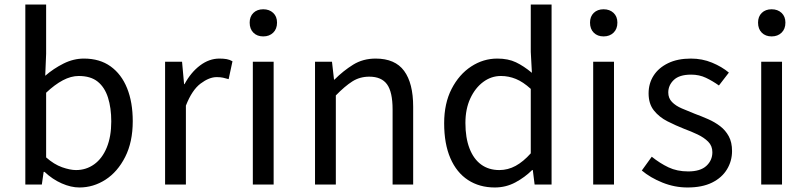

<svg xmlns="http://www.w3.org/2000/svg" viewBox="-20 -816 3569 849"><path d="M331 13Q294 13 253 -5Q212 -23 177 -56H173L165 0H92V-796H184V-578L180 -481Q217 -513 261 -535Q305 -557 351 -557Q421 -557 469 -522.5Q517 -488 542 -426Q567 -364 567 -280Q567 -188 533.5 -122Q500 -56 446.5 -21.5Q393 13 331 13ZM316 -64Q361 -64 396.5 -89.5Q432 -115 452 -163.5Q472 -212 472 -279Q472 -339 457.5 -384.5Q443 -430 412 -455Q381 -480 328 -480Q294 -480 258 -461Q222 -442 184 -406V-120Q219 -89 254.5 -76.5Q290 -64 316 -64Z M710 0V-543H785L794 -444H796Q824 -496 864.5 -526.5Q905 -557 950 -557Q969 -557 982.5 -554.5Q996 -552 1008 -545L991 -466Q977 -470 966 -472.5Q955 -475 938 -475Q905 -475 867 -446.5Q829 -418 802 -349V0Z M1098 0V-543H1190V0ZM1144 -655Q1117 -655 1100.5 -671.5Q1084 -688 1084 -716Q1084 -743 1100.5 -759Q1117 -775 1144 -775Q1171 -775 1188 -759Q1205 -743 1205 -716Q1205 -688 1188 -671.5Q1171 -655 1144 -655Z M1373 0V-543H1448L1457 -464H1459Q1498 -503 1541.5 -530Q1585 -557 1641 -557Q1727 -557 1767 -502.5Q1807 -448 1807 -344V0H1716V-332Q1716 -409 1691.5 -443Q1667 -477 1613 -477Q1571 -477 1538 -456Q1505 -435 1465 -394V0Z M2168 13Q2100 13 2049.5 -20Q1999 -53 1971.5 -116.5Q1944 -180 1944 -271Q1944 -359 1977 -423Q2010 -487 2063.5 -522Q2117 -557 2179 -557Q2227 -557 2261.5 -540.5Q2296 -524 2332 -494L2327 -587V-796H2419V0H2344L2336 -64H2333Q2301 -32 2259 -9.5Q2217 13 2168 13ZM2188 -64Q2226 -64 2260 -82.5Q2294 -101 2327 -138V-423Q2293 -454 2261 -467Q2229 -480 2195 -480Q2152 -480 2116.5 -453.5Q2081 -427 2059.5 -380.5Q2038 -334 2038 -272Q2038 -207 2056 -160Q2074 -113 2107.5 -88.5Q2141 -64 2188 -64Z M2603 0V-543H2695V0ZM2649 -655Q2622 -655 2605.5 -671.5Q2589 -688 2589 -716Q2589 -743 2605.5 -759Q2622 -775 2649 -775Q2676 -775 2693 -759Q2710 -743 2710 -716Q2710 -688 2693 -671.5Q2676 -655 2649 -655Z M3020 13Q2963 13 2909.5 -8.5Q2856 -30 2818 -62L2862 -123Q2898 -94 2936 -76Q2974 -58 3023 -58Q3077 -58 3103.5 -82.5Q3130 -107 3130 -143Q3130 -171 3111.5 -189.5Q3093 -208 3064.5 -221.5Q3036 -235 3006 -246Q2968 -261 2931.5 -279.5Q2895 -298 2871.5 -327.5Q2848 -357 2848 -403Q2848 -447 2870 -481.5Q2892 -516 2934 -536.5Q2976 -557 3035 -557Q3085 -557 3128.5 -539Q3172 -521 3203 -495L3159 -438Q3131 -458 3101.5 -472Q3072 -486 3036 -486Q2984 -486 2959.5 -462.5Q2935 -439 2935 -407Q2935 -382 2951.5 -365Q2968 -348 2995 -336.5Q3022 -325 3052 -313Q3082 -302 3111.5 -289Q3141 -276 3164.5 -258Q3188 -240 3202.5 -213.5Q3217 -187 3217 -148Q3217 -104 3194.5 -67Q3172 -30 3128.5 -8.5Q3085 13 3020 13Z M3346 0V-543H3438V0ZM3392 -655Q3365 -655 3348.5 -671.5Q3332 -688 3332 -716Q3332 -743 3348.5 -759Q3365 -775 3392 -775Q3419 -775 3436 -759Q3453 -743 3453 -716Q3453 -688 3436 -671.5Q3419 -655 3392 -655Z"/></svg>

Font: Noto Sans KR
Style: Regular
Weight: 400
Designer: Ryoko NISHIZUKA  (kana, bopomofo & ideographs); Paul D. Hunt (Latin, Greek & Cyrillic); Sandoll Communications , Soo-you
Foundry: Adobe
Version: Version 2.004-H2;hotconv 1.0.118;makeotfexe 2.5.65603